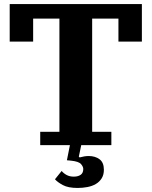

<svg xmlns="http://www.w3.org/2000/svg" viewBox="-20 -718 750 950"><path d="M179 -66H274V-626H144V-512H28V-698H682V-512H566V-626H436V-66H531V0H382L370 57L374 61Q385 58 396 56Q407 54 419 54Q451 54 472.5 70Q494 86 494 122Q494 147 483 164.5Q472 182 454 192.5Q436 203 412.5 207.5Q389 212 364 212Q317 212 290.5 197.5Q264 183 252 169L285 128Q295 140 310 148Q325 156 345 156Q366 156 379 147Q392 138 392 118Q392 107 381 94Q370 81 332 77L311 75L326 0H179Z"/></svg>

Font: IBM Plex Serif
Style: Bold
Weight: 700
Designer: Mike Abbink, Paul van der Laan, Pieter van Rosmalen
Foundry: Bold Monday
Version: Version 2.008